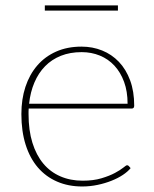

<svg xmlns="http://www.w3.org/2000/svg" viewBox="-20 -670 558 696"><path d="M442.5 -294Q442.5 -338.5 429.8 -373.2Q417 -408 394.8 -432Q372.5 -456 342 -468.5Q311.5 -481 276 -481Q234 -481 200.8 -467.8Q167.5 -454.5 143.5 -430Q119.5 -405.5 104.8 -371Q90 -336.5 85.5 -294ZM453.5 -60.5Q443.5 -48 425.5 -36Q407.5 -24 384.2 -14.8Q361 -5.5 333.8 0.2Q306.5 6 278 6Q227.5 6 186.8 -11.8Q146 -29.5 117.2 -63Q88.5 -96.5 73 -145.2Q57.5 -194 57.5 -256.5Q57.5 -310.5 72.2 -355.2Q87 -400 115 -432.5Q143 -465 183.5 -483Q224 -501 275.5 -501Q315.5 -501 350.2 -487Q385 -473 411 -445.8Q437 -418.5 451.8 -378.5Q466.5 -338.5 466.5 -287Q466.5 -276.5 457.5 -276.5H84Q83.5 -271.5 83.5 -266.8Q83.5 -262 83.5 -256.5Q83.5 -197.5 97.5 -152.5Q111.5 -107.5 137 -77Q162.5 -46.5 198.8 -30.8Q235 -15 279.5 -15Q319 -15 348 -23.8Q377 -32.5 396.5 -43Q416 -53.5 426.8 -62.2Q437.5 -71 440.5 -71Q444.5 -71 447 -68ZM142.5 -650.5H407.5V-631.5H142.5Z"/></svg>

Font: Lato ExtraLight
Style: Regular
Weight: 275
Designer: Lukasz Dziedzic with Adam Twardoch and Botio Nikoltchev
Foundry: tyPoland Lukasz Dziedzic
Version: Version 2.015; 2015-08-06; http://www.latofonts.com/